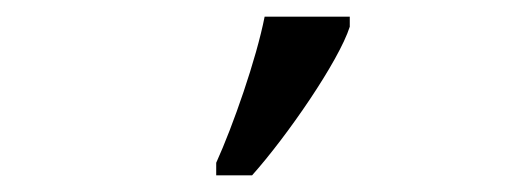

<svg xmlns="http://www.w3.org/2000/svg" viewBox="-20 -816 617 230"><path d="M239 -606H282C324 -653 386 -743 399 -784V-796H297C287 -745 259 -665 239 -621Z"/></svg>

Font: Noto Serif Thai Medium
Style: Regular
Weight: 500
Designer: Monotype Design Team
Foundry: Monotype Imaging Inc.
Version: Version 1.901;PS 001.901;hotconv 1.0.88;makeotf.lib2.5.64775